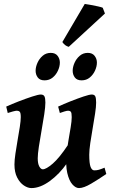

<svg xmlns="http://www.w3.org/2000/svg" viewBox="-20 -939 578 979"><path d="M522 -51.8Q483.4 -25.4 445.1 -2.7Q406.7 20 382.8 20Q365.7 20 348.9 1Q332 -18.1 323 -57.1Q314 -96.2 319.8 -156.2Q322.8 -186.5 328.9 -221.9Q335 -257.3 340.3 -289.6Q345.7 -321.8 345.7 -341.8Q345.7 -364.3 340.8 -369.4Q335.9 -374.5 327.6 -374.5Q321.3 -374.5 308.3 -370.6Q295.4 -366.7 285.2 -362.8L276.4 -395.5Q303.7 -408.2 339.4 -422.4Q375 -436.5 405.5 -446.8Q436 -457 447.8 -457Q461.4 -457 465.8 -447.8Q470.2 -438.5 470.2 -416Q470.2 -394.5 464.8 -359.6Q459.5 -324.7 452.6 -285.4Q445.8 -246.1 440.4 -210Q435.1 -173.8 435.1 -149.9Q435.1 -105.5 441.9 -87.9Q448.7 -70.3 460.9 -70.3Q473.6 -70.3 484.6 -73.5Q495.6 -76.7 513.2 -84ZM326.7 -200.2 321.3 -106.4Q283.7 -52.2 234.4 -16.1Q185.1 20 140.1 20Q121.6 20 101.6 6.6Q81.5 -6.8 67.6 -33.7Q53.7 -60.5 53.7 -100.1Q53.7 -122.1 58.6 -155.3Q63.5 -188.5 69.8 -224.9Q76.2 -261.2 81.1 -292.5Q85.9 -323.7 85.9 -341.8Q85.9 -364.3 80.3 -369.4Q74.7 -374.5 65.9 -374.5Q60.1 -374.5 45.4 -370.6Q30.8 -366.7 19.5 -362.8L11.7 -395.5Q39.6 -408.2 76.2 -422.4Q112.8 -436.5 144.3 -446.8Q175.8 -457 187.5 -457Q201.7 -457 206.5 -447.8Q211.4 -438.5 211.4 -416Q211.4 -394.5 205.6 -356Q199.7 -317.4 191.9 -273.7Q184.1 -230 178.2 -191.4Q172.4 -152.8 172.4 -131.8Q172.4 -104.5 180.4 -90.1Q188.5 -75.7 198.2 -75.7Q215.3 -75.7 249 -104.7Q282.7 -133.8 326.7 -200.2ZM474.1 -620.1Q474.1 -600.1 464.6 -579.1Q455.1 -558.1 437.7 -543.7Q420.4 -529.3 396 -529.3Q372.6 -529.3 361.6 -543.9Q350.6 -558.6 350.6 -578.1Q350.6 -597.2 359.9 -618.4Q369.1 -639.6 386.5 -654.5Q403.8 -669.4 427.7 -669.4Q450.7 -669.4 462.4 -654.3Q474.1 -639.2 474.1 -620.1ZM285.2 -620.1Q285.2 -600.1 275.6 -579.1Q266.1 -558.1 248.8 -543.7Q231.4 -529.3 207 -529.3Q183.6 -529.3 172.6 -543.9Q161.6 -558.6 161.6 -578.1Q161.6 -597.2 170.9 -618.4Q180.2 -639.6 197.5 -654.5Q214.8 -669.4 238.8 -669.4Q262.2 -669.4 273.7 -654.3Q285.2 -639.2 285.2 -620.1ZM503.9 -899.4 515.1 -870.1 330.6 -700.2Q311 -705.1 297.9 -724.6L412.1 -918.9Q420.4 -918 440.4 -914.3Q460.4 -910.6 479.5 -906.5Q498.5 -902.3 503.9 -899.4Z"/></svg>

Font: Gentium Plus
Style: Bold Italic
Weight: 700
Italic angle: -8°
Designer: Victor Gaultney, Annie Olsen, Iska Routamaa, Becca Hirsbrunner
Foundry: SIL International
Version: Version 6.101